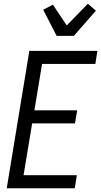

<svg xmlns="http://www.w3.org/2000/svg" viewBox="-20 -1007 541 1027"><path d="M16 0 137 -735H501L490 -665H205L164 -417H393L381 -347H152L106 -70H391L380 0ZM283 -815 211 -955 263 -982 337 -871 450 -987 493 -950 375 -815Z"/></svg>

Font: Iosevka Fixed
Style: Italic
Weight: 400
Italic angle: -9°
Monospace: yes
Designer: Belleve Invis
Foundry: Belleve Invis
Version: Version 33.2.4